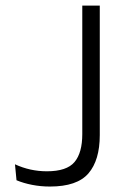

<svg xmlns="http://www.w3.org/2000/svg" viewBox="-20 -659 453 686"><path d="M158.5 7.5Q125.5 7.5 94.8 1.5Q64 -4.5 39 -15L33.5 -72Q60.5 -59.5 89.2 -53.2Q118 -47 147.5 -47Q218.5 -47 246.2 -80Q274 -113 274 -180V-639H336.5V-176.5Q336.5 -86.5 296 -39.5Q255.5 7.5 158.5 7.5Z"/></svg>

Font: Anek Devanagari Medium Light
Style: Regular
Weight: 300
Version: Version 1.003